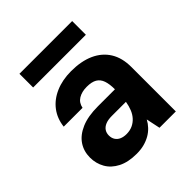

<svg xmlns="http://www.w3.org/2000/svg" viewBox="-193 -835 981 981"><g transform="rotate(-45 297.0 -344.5)"><path d="M236 12Q175 12 134 -9Q93 -30 73 -65.5Q53 -101 53 -143Q53 -189 76.5 -224Q100 -259 147.5 -279.5Q195 -300 267 -300H390Q390 -338 381.5 -362.5Q373 -387 353 -399Q333 -411 297 -411Q261 -411 236.5 -396Q212 -381 206 -350H70Q76 -403 105.5 -442Q135 -481 184.5 -502.5Q234 -524 297 -524Q370 -524 422 -500.5Q474 -477 502 -432Q530 -387 530 -321V0H412L396 -76Q386 -57 370.5 -40.5Q355 -24 335 -12.5Q315 -1 290.5 5.5Q266 12 236 12ZM270 -96Q295 -96 314.5 -105Q334 -114 348.5 -130Q363 -146 371.5 -167.5Q380 -189 384 -213V-215H283Q255 -215 237 -207.5Q219 -200 210 -186.5Q201 -173 201 -155Q201 -136 210 -122.5Q219 -109 234.5 -102.5Q250 -96 270 -96ZM101 -602V-701H482V-602Z"/></g></svg>

Font: DM Sans 12pt ExtraBold
Style: Regular
Weight: 800
Version: Version 4.004;gftools[0.9.30]